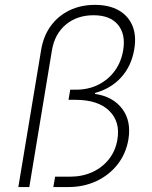

<svg xmlns="http://www.w3.org/2000/svg" viewBox="-20 -757 617 777"><path d="M54.2 0 146.5 -555.2Q155.8 -611.3 185.5 -652.1Q215.3 -692.9 261.2 -715.1Q307.1 -737.3 364.3 -737.3Q420.9 -737.3 459.7 -715.6Q498.5 -693.8 515.6 -653.8Q532.7 -613.8 523.4 -558.1Q512.2 -490.2 470.7 -444.3Q429.2 -398.4 364.7 -380.9L364.3 -377Q436.5 -366.7 474.4 -316.9Q512.2 -267.1 499.5 -191.9Q489.7 -135.3 456.1 -92Q422.4 -48.8 370.8 -24.4Q319.3 0 255.9 0H195.8L203.1 -42H263.2Q313.5 -42 354.2 -60.8Q395 -79.6 421.4 -113.5Q447.8 -147.5 455.1 -192.4Q467.3 -264.6 421.9 -308.8Q376.5 -353 285.6 -353H257.3L264.2 -394H286.1Q337.9 -394 378.2 -414.3Q418.5 -434.6 444.6 -470.5Q470.7 -506.3 478.5 -553.7Q489.3 -618.2 457.5 -656.7Q425.8 -695.3 358.4 -695.3Q292 -695.3 246.8 -657.7Q201.7 -620.1 190.4 -554.7L98.6 0Z"/></svg>

Font: Inter 18pt ExtraLight
Style: Italic
Weight: 250
Italic angle: -9.3988°
Designer: Rasmus Andersson
Foundry: rsms
Version: Version 4.001;git-66647c0bb